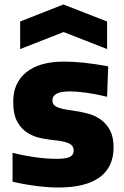

<svg xmlns="http://www.w3.org/2000/svg" viewBox="-20 -826 554 857"><path d="M70 -730 263 -806 458 -730V-607L264 -683L70 -607ZM241 11Q196 11 141.5 4Q87 -3 36 -15V-144Q88 -131 138.5 -124Q189 -117 234 -117Q274 -117 291.5 -125.5Q309 -134 309 -154Q309 -174 291.5 -184Q274 -194 233 -199Q203 -202 169 -208Q135 -214 106 -231Q77 -248 58 -281Q39 -314 39 -372Q39 -457 98 -504Q157 -551 265 -551Q307 -551 355 -546Q403 -541 463 -530L458 -394Q404 -407 363 -412.5Q322 -418 291 -418Q214 -418 214 -378Q214 -357 234.5 -348Q255 -339 301 -333Q339 -328 372.5 -319Q406 -310 431.5 -291Q457 -272 472 -242.5Q487 -213 487 -168Q487 -80 424.5 -34.5Q362 11 241 11Z"/></svg>

Font: Encode Sans Narrow
Style: ExtraBold
Weight: 800
Designer: Pablo Impallari, Andres Torresi
Foundry: Pablo Impallari, Andres Torresi
Version: Version 1.000; ttfautohint (v1.00) -l 8 -r 50 -G 200 -x 14 -